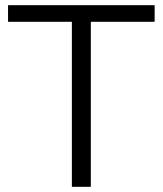

<svg xmlns="http://www.w3.org/2000/svg" viewBox="-20 -720 628 740"><path d="M11 -636H257V0H330V-636H576V-700H11Z"/></svg>

Font: Malon Grotesk
Style: Regular
Weight: 400
Designer: Julieta Ulanovsky
Foundry: Julieta Ulanovsky
Version: Version 7.200